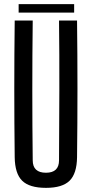

<svg xmlns="http://www.w3.org/2000/svg" viewBox="-20 -899 443 927"><path d="M202 8Q122 8 87 -26.5Q52 -61 51 -140Q47 -470 51 -800H138Q136 -635 136 -462.5Q136 -290 138 -125Q138 -65 202 -65Q265 -65 265 -125Q266 -290 266.5 -462.5Q267 -635 265 -800H352Q356 -470 352 -140Q351 -61 316 -26.5Q281 8 202 8ZM70 -838V-879H338V-838Z"/></svg>

Font: Big Shoulders Display SemiBold
Style: Regular
Weight: 600
Designer: Patric King
Foundry: XO Type Co
Version: Version 1.000; ttfautohint (v1.8.2)